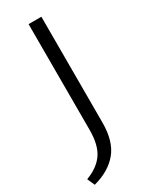

<svg xmlns="http://www.w3.org/2000/svg" viewBox="-224 -708 763 961"><g transform="rotate(-30 157.0 -227.0)"><path d="M131 -658H205V-47Q205 62 156 121Q107 180 16 204L-3 161Q65 136 98 88.5Q131 41 131 -47Z"/></g></svg>

Font: Ysabeau
Style: Regular
Weight: 400
Designer: Christian Thalmann (Catharsis Fonts)
Version: Version 0.003